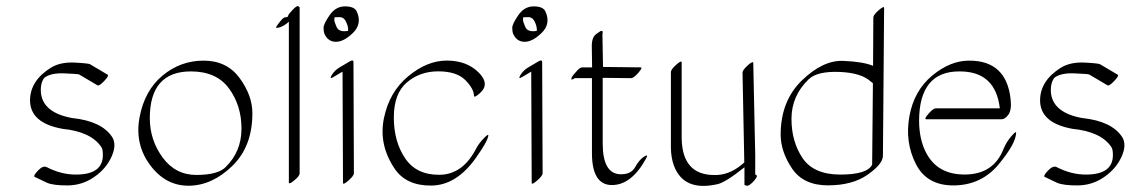

<svg xmlns="http://www.w3.org/2000/svg" viewBox="-20 -575 3692 627"><path d="M132.3 -29.3Q180.7 -4.4 229.5 -4.9Q315.9 -5.4 315.9 -68.4Q315.9 -87.9 311 -94.7Q277.3 -145 184.1 -154.3Q78.1 -173.3 78.1 -247.6Q78.6 -311.5 145.5 -353.5Q176.8 -373 224.1 -370.6Q271.5 -368.2 274.9 -364.7L331.5 -331.1Q336.9 -328.1 320.3 -310.5Q303.7 -293 298.3 -296.4L241.2 -330.1Q240.7 -330.1 238.3 -331.8Q235.8 -333.5 190.7 -335.4Q145.5 -337.4 124.5 -320.8Q110.8 -302.2 113.8 -270.5Q121.6 -206.5 215.8 -189.5Q311 -179.7 345.7 -128.4Q362.3 -103 344.2 -63.2Q326.2 -23.4 287.1 3.4Q248 30.3 200.7 30.5Q153.3 30.8 132.8 21.5Q112.3 12.2 92.8 2.4Q87.9 -1 104.2 -18.1Q120.6 -35.2 132.3 -29.3Z M804.2 -205.1Q804.2 -96.2 738 -32.5Q671.9 31.2 595.9 31.5Q520 31.7 469.7 -36.6Q419.4 -105 435.8 -192.1Q452.1 -279.3 510.7 -328.1Q569.3 -377 645 -377Q720.7 -377 762.5 -320.1Q804.2 -263.2 804.2 -205.1ZM603.5 -341.8Q469.2 -341.8 469.2 -189Q469.2 -117.7 511.2 -60.5Q553.2 -3.4 622.1 -3.7Q690.9 -3.9 716.3 -28.8Q768.6 -79.6 768.6 -155Q768.6 -230.5 727.8 -286.1Q687 -341.8 603.5 -341.8Z M958.5 -8.8Q958.5 -0.5 942.1 13.2Q925.8 26.9 923.3 22.5V-503.9Q903.8 -486.3 885.3 -483.9Q878.9 -482.9 883.8 -490.2Q888.7 -497.6 897.2 -507.8Q905.8 -518.1 911.6 -518.6Q917.5 -519 919.4 -520Q920.4 -522 921.9 -525.9Q923.3 -529.8 936.3 -543.5Q949.2 -557.1 953.9 -554.7Q958.5 -552.2 958.5 -550.8Z M1145 -537.6Q1163.1 -497.6 1133.1 -468Q1103 -438.5 1077.1 -438.5Q1051.3 -438.5 1039.6 -464.4Q1036.6 -471.7 1036.6 -484.1Q1036.6 -496.6 1056.4 -525.4Q1076.2 -554.2 1106.7 -554.2Q1137.2 -554.2 1145 -537.6ZM1116.7 -474.1Q1118.2 -485.8 1110.8 -502.4Q1103.5 -519 1089.4 -519Q1075.2 -519 1072.3 -518.6Q1071.8 -515.1 1071.8 -509.5Q1071.8 -503.9 1079.3 -486.6Q1086.9 -469.2 1116.7 -474.1ZM1087.4 -354 1122.1 -374.5Q1133.8 -381.3 1134.3 -373L1135.7 -9.3Q1135.7 -1 1117.9 14.6Q1100.1 30.3 1100.1 22L1098.6 -340.8H1098.1L1069.3 -323.7Q1054.2 -314.5 1063.2 -329.6Q1072.3 -344.7 1087.4 -354Z M1535.2 -90.3Q1543 -105.5 1559.3 -122.8Q1575.7 -140.1 1574.7 -131.8Q1572.3 -113.3 1534.2 -59.6Q1470.7 30.3 1388.4 31Q1306.2 31.7 1268.6 -24.4Q1216.3 -102.1 1233.6 -188.2Q1251 -274.4 1313 -325.9Q1375 -377.4 1439.5 -377.2Q1503.9 -377 1542.5 -338.9Q1581.1 -300.8 1547.4 -271Q1528.3 -253.9 1527.8 -262.2Q1527.3 -285.6 1499.3 -313.7Q1471.2 -341.8 1411.6 -342Q1352.1 -342.3 1309.1 -306.2Q1266.1 -270 1266.1 -191.4Q1266.1 -112.8 1303 -58.1Q1339.8 -3.4 1415.5 -4.2Q1491.2 -4.9 1535.2 -90.3Z M1761.2 -537.6Q1779.3 -497.6 1749.3 -468Q1719.2 -438.5 1693.4 -438.5Q1667.5 -438.5 1655.8 -464.4Q1652.8 -471.7 1652.8 -484.1Q1652.8 -496.6 1672.6 -525.4Q1692.4 -554.2 1722.9 -554.2Q1753.4 -554.2 1761.2 -537.6ZM1732.9 -474.1Q1734.4 -485.8 1727.1 -502.4Q1719.7 -519 1705.6 -519Q1691.4 -519 1688.5 -518.6Q1688 -515.1 1688 -509.5Q1688 -503.9 1695.6 -486.6Q1703.1 -469.2 1732.9 -474.1ZM1703.6 -354 1738.3 -374.5Q1750 -381.3 1750.5 -373L1752 -9.3Q1752 -1 1734.1 14.6Q1716.3 30.3 1716.3 22L1714.8 -340.8H1714.4L1685.5 -323.7Q1670.4 -314.5 1679.4 -329.6Q1688.5 -344.7 1703.6 -354Z M1913.6 -355Q1913.1 -393.1 1912.6 -422.9Q1912.1 -452.6 1926.5 -463.4Q1940.9 -474.1 1943.6 -474.1Q1946.3 -474.1 1947 -473.6Q1947.8 -473.1 1948 -471.9Q1948.2 -470.7 1948.2 -469.5Q1948.2 -468.3 1947.8 -466.1Q1947.3 -463.9 1947.3 -462.4L1949.2 -356.4L2071.8 -355Q2080.1 -355 2064.5 -337.2Q2048.8 -319.3 2040.5 -319.8Q1994.6 -320.3 1948.2 -320.8V-105Q1948.7 -5.9 2007.8 -5.9Q2041.5 -5.9 2054.2 -29.3Q2066.9 -52.7 2082.5 -63Q2098.1 -73.2 2090.8 -59.1Q2043 29.3 1978.3 29.3Q1913.6 29.3 1913.1 -73.7V-319.8H1857.4Q1844.7 -312.5 1845.7 -316.9L1846.2 -318.4Q1846.2 -323.2 1851.8 -329.6Q1857.4 -335.9 1865.7 -345.5Q1874 -355 1882.3 -355Z M2446.3 -67.4V-4.9Q2458.5 -2.4 2442.4 15.4Q2426.3 33.2 2418.7 31.5Q2411.1 29.8 2411.1 28.3V-28.8Q2349.6 20.5 2323.2 26.4Q2211.9 51.8 2180.2 -35.6Q2171.4 -60.5 2170.9 -92.3V-339.8Q2170.9 -348.1 2188.5 -363.8Q2206.1 -379.4 2206.1 -371.1V-123.5Q2208 -3.9 2312 -3.4Q2359.4 -2 2401.9 -37.1Q2406.7 -41 2410.6 -44.4Q2407.7 -191.4 2404.8 -337.9Q2404.8 -346.2 2422.1 -361.8Q2439.5 -377.4 2439.9 -369.1Z M2831.1 -359.9 2832 -518.1Q2832 -526.4 2849.6 -541.7Q2867.2 -557.1 2867.2 -548.8L2863.3 -66.4Q2863.3 -39.6 2813.5 -4.6Q2763.7 30.3 2683.6 30.3Q2603.5 30.3 2566.4 -24.9Q2529.3 -80.1 2529.3 -136.2Q2529.8 -245.6 2598.6 -312.3Q2667.5 -378.9 2733.6 -376.2Q2799.8 -373.5 2831.1 -359.9ZM2830.6 -303.2Q2828.6 -304.2 2823.7 -308.6Q2793 -337.4 2720.7 -340.1Q2648.4 -342.8 2620.6 -315.9Q2564.9 -262.2 2564.7 -187.5Q2564.5 -112.8 2600.8 -58.8Q2637.2 -4.9 2724.4 -4.9Q2811.5 -4.9 2828.1 -37.1Z M3003.4 -78.1Q3040.5 -3.9 3132.8 -5.1Q3225.1 -6.3 3257.3 -88.9Q3266.1 -110.8 3282.5 -129.9Q3298.8 -148.9 3298.3 -141.1Q3297.4 -106 3241.2 -38.3Q3185.1 29.3 3095.9 30.5Q3006.8 31.7 2970.7 -39.8Q2934.6 -111.3 2949.7 -195.1Q2964.8 -278.8 3024.2 -328.1Q3083.5 -377.4 3145.5 -377Q3266.6 -377 3280.3 -251Q3284.2 -216.3 3273.2 -200.9Q3262.2 -185.5 3250.5 -185.5H3004.9Q2996.6 -185.5 3012 -203.4Q3027.3 -221.2 3035.6 -221.2H3245.1Q3231 -341.8 3114.3 -341.8Q2981.4 -342.8 2981.4 -179.7Q2981.9 -120.1 3003.4 -78.1Z M3430.7 -29.3Q3479 -4.4 3527.8 -4.9Q3614.3 -5.4 3614.3 -68.4Q3614.3 -87.9 3609.4 -94.7Q3575.7 -145 3482.4 -154.3Q3376.5 -173.3 3376.5 -247.6Q3377 -311.5 3443.8 -353.5Q3475.1 -373 3522.5 -370.6Q3569.8 -368.2 3573.2 -364.7L3629.9 -331.1Q3635.3 -328.1 3618.7 -310.5Q3602.1 -293 3596.7 -296.4L3539.6 -330.1Q3539.1 -330.1 3536.6 -331.8Q3534.2 -333.5 3489 -335.4Q3443.8 -337.4 3422.9 -320.8Q3409.2 -302.2 3412.1 -270.5Q3419.9 -206.5 3514.2 -189.5Q3609.4 -179.7 3644 -128.4Q3660.6 -103 3642.6 -63.2Q3624.5 -23.4 3585.4 3.4Q3546.4 30.3 3499 30.5Q3451.7 30.8 3431.2 21.5Q3410.6 12.2 3391.1 2.4Q3386.2 -1 3402.6 -18.1Q3418.9 -35.2 3430.7 -29.3Z"/></svg>

Font: ML-NILA06_NewLipi
Style: Regular
Weight: 400
Designer: CLT@C-DIT
Version: Version ML-NILA06_NewLipi 2.